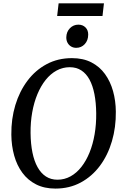

<svg xmlns="http://www.w3.org/2000/svg" viewBox="-20 -1093 719 1123"><path d="M304 10Q239.1 10 190.9 -14.6Q142.7 -39.1 110.9 -82.4Q79 -125.7 63 -182.9Q47 -240 46.3 -305.2Q45.3 -397.3 69.7 -478.2Q94.2 -559.1 140.8 -621Q187.3 -682.8 253.1 -717.9Q318.8 -753 400.5 -753Q466.3 -753 514.5 -728.2Q562.7 -703.4 594.1 -659.9Q625.5 -616.4 641.2 -560.1Q656.9 -503.8 657.5 -440.5Q658.6 -348.5 634.7 -267.1Q610.9 -185.6 564.6 -123.4Q518.3 -61.2 452.4 -25.6Q386.6 10 304 10ZM316 -41.9Q357.2 -41.9 392.6 -61.5Q428 -81 456 -116.7Q484 -152.3 503.7 -200.8Q523.4 -249.3 533.4 -307.7Q543.4 -366 542.7 -430.7Q542 -492.8 532.3 -542.4Q522.6 -592.1 503.6 -627.3Q484.5 -662.4 455.8 -681.1Q427.1 -699.9 387.9 -699.9Q346.8 -699.9 311.2 -680.5Q275.6 -661.1 247.3 -625.9Q219.1 -590.7 198.9 -542.4Q178.8 -494.2 168.5 -436.3Q158.1 -378.5 158.8 -314.3Q159.5 -251.2 169.8 -200.8Q180 -150.5 199.9 -115Q219.7 -79.5 248.7 -60.7Q277.8 -41.9 316 -41.9ZM425.7 -813.2Q409.2 -813.2 396 -821Q382.7 -828.8 375.1 -842.8Q367.5 -856.8 367.8 -875.1Q368.6 -907.3 389.1 -928.1Q409.5 -948.8 438.5 -948.8Q463.7 -948.8 480 -932.7Q496.2 -916.5 495.9 -890.4Q495.7 -856.4 475.6 -834.8Q455.5 -813.2 425.7 -813.2ZM322.9 -1073.5H588L579.5 -999.6H314.3Z"/></svg>

Font: Merriweather 7pt Light
Style: Italic
Weight: 300
Italic angle: -7.8°
Designer: Eben Sorkin
Foundry: Eben Sorkin
Version: Version 2.200;gftools[0.9.31]